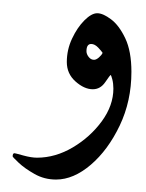

<svg xmlns="http://www.w3.org/2000/svg" viewBox="-41 -288 225 296"><path d="M161.6 -177.2Q161.6 -132.3 143.6 -94.5Q125.5 -56.6 98.9 -33.9Q72.3 -11.2 45.4 -11.2Q27.3 -11.2 12.2 -19.8Q-2.9 -28.3 -12.2 -37.1Q-21.5 -45.9 -21.5 -46.9Q-21.5 -51.8 -18.6 -51.8Q-17.6 -51.8 -5.1 -48.3Q7.3 -44.9 16.1 -44.9Q44.4 -44.9 71.3 -60.8Q98.1 -76.7 116 -101.1Q133.8 -125.5 133.8 -151.4Q133.8 -159.2 132.1 -165.8Q130.4 -172.4 129.4 -172.4Q128.9 -172.4 121.3 -161.4Q113.8 -150.4 102.1 -150.4Q88.9 -150.4 75.4 -162.4Q62 -174.3 62 -192.4Q62 -211.4 70.1 -228.5Q78.1 -245.6 89.1 -256.6Q100.1 -267.6 108.9 -267.6Q117.7 -267.6 130.1 -258.3Q142.6 -249 152.1 -229Q161.6 -209 161.6 -177.2ZM99.6 -220.2Q92.3 -220.2 92.3 -209Q92.3 -204.6 95.7 -200.2Q99.1 -195.8 104 -195.8Q107.4 -195.8 111.6 -199.5Q115.7 -203.1 117.2 -206.5Q115.7 -209 110.4 -214.6Q105 -220.2 99.6 -220.2Z"/></svg>

Font: Rohingya Solluk
Style: Regular
Weight: 400
Designer: SIL International
Foundry: SIL International
Version: Version 1.001